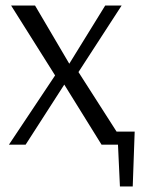

<svg xmlns="http://www.w3.org/2000/svg" viewBox="-20 -520 528 690"><path d="M411 150 404 0H345L211 -216L72 0H12L178 -249L20 -500H106L229 -291L358 -500H417L262 -261L399 -47H464L457 150Z"/></svg>

Font: Arsenal SC
Style: Regular
Weight: 400
Designer: Andrij Shevchenko
Foundry: Stairsfor
Version: Version 2.001; ttfautohint (v1.8.4.7-5d5b)